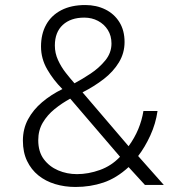

<svg xmlns="http://www.w3.org/2000/svg" viewBox="-20 -735 699 763"><path d="M280 8Q237 8 199 -3.5Q161 -15 132.5 -38Q104 -61 87.5 -95.5Q71 -130 71 -176Q71 -223 91.5 -261Q112 -299 147.5 -329Q183 -359 228 -381Q192 -417 167.5 -459.5Q143 -502 143 -550Q143 -600 163.5 -637Q184 -674 223.5 -694.5Q263 -715 319 -715Q363 -715 398.5 -697.5Q434 -680 454.5 -647Q475 -614 475 -568Q475 -524 452.5 -487Q430 -450 392.5 -421Q355 -392 308 -368L491 -154Q515 -187 529.5 -222Q544 -257 550 -294H606Q599 -244 577.5 -197Q556 -150 529 -115L631 0H556L491 -71Q443 -27 391 -9.5Q339 8 280 8ZM286 -43Q331 -43 377 -59.5Q423 -76 457 -112L259 -343Q226 -325 197 -301.5Q168 -278 150 -247.5Q132 -217 132 -178Q132 -132 154 -102.5Q176 -73 211 -58Q246 -43 286 -43ZM276 -404Q306 -420 340 -442.5Q374 -465 398.5 -495Q423 -525 423 -562Q423 -593 408.5 -616Q394 -639 369.5 -652Q345 -665 315 -665Q261 -665 229.5 -636Q198 -607 198 -554Q198 -524 210.5 -496.5Q223 -469 241.5 -445.5Q260 -422 276 -404Z"/></svg>

Font: Onest ExtraLight
Style: Regular
Weight: 250
Designer: Dmitri Voloshin, Andrey Kudryavtsev
Foundry: Dmitri Voloshin, Andrey Kudryavtsev
Version: Version 1.000;gftools[0.9.33]